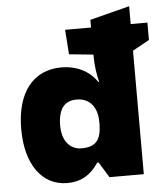

<svg xmlns="http://www.w3.org/2000/svg" viewBox="-54 -811 749 869"><g transform="rotate(-5 320.5 -376.5)"><path d="M218 10C278 10 325 -17 359 -70H366L409 0H565V-561L641 -603V-682H565V-763L385 -717V-682H267L275 -570L385 -559V-554C385 -507 392 -465 400 -434H396C361 -487 300 -514 236 -514C106 -514 30 -417 30 -251C30 -91 102 10 218 10ZM295 -141C242 -141 207 -183 207 -251C207 -326 235 -363 291 -363C348 -363 385 -324 385 -252V-239C383 -173 361 -141 295 -141Z"/></g></svg>

Font: Frost ExtraBold
Style: Regular
Weight: 800
Designer: Lee Frost
Foundry: Lee Frost for Ice Communication Norge AS
Version: Version 2.011;hotconv 1.0.107;makeotfexe 2.5.65593